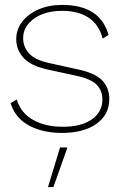

<svg xmlns="http://www.w3.org/2000/svg" viewBox="-20 -530 499 780"><path d="M232 10Q154 10 98 -20Q42 -50 23 -111L48 -126Q64 -72 113.5 -43.5Q163 -15 236 -15Q310 -15 353 -45Q396 -75 396 -126Q396 -161 373.5 -185Q351 -209 291 -222L176 -247Q106 -262 76 -294.5Q46 -327 46 -371Q46 -410 70 -441.5Q94 -473 136 -491.5Q178 -510 233 -510Q308 -510 355.5 -480.5Q403 -451 421 -388L397 -373Q382 -431 339.5 -458.5Q297 -486 233 -486Q163 -486 118.5 -454.5Q74 -423 74 -375Q74 -340 97.5 -313.5Q121 -287 179 -274L297 -248Q367 -233 395.5 -203Q424 -173 424 -128Q424 -64 372 -27Q320 10 232 10ZM254 69 197 230H175L224 69Z"/></svg>

Font: Prodigy Sans ExtraLight
Style: Regular
Weight: 200
Designer: Wei Huang
Foundry: Wei Huang
Version: Version 1.003; ttfautohint (v1.8.3)